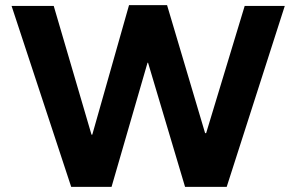

<svg xmlns="http://www.w3.org/2000/svg" viewBox="-20 -723 1150 747"><path d="M257 4 25 -700H189L336 -199H339L482 -703H630L778 -205H782L932 -700H1088L862 4H700L556 -479H554L414 4Z"/></svg>

Font: REM Medium SemiBold
Style: Regular
Weight: 600
Version: Version 1.005;gftools[0.9.28]